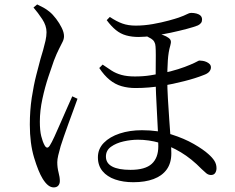

<svg xmlns="http://www.w3.org/2000/svg" viewBox="-20 -786 1040 848"><path d="M568.9 18.8Q523.9 18.8 488.5 6.6Q453.1 -5.5 432.8 -30.2Q412.4 -54.8 412.4 -91.2Q412.4 -128.3 438.5 -155.1Q464.6 -181.8 508.8 -196.4Q553 -210.9 606.9 -210.9Q678.3 -210.9 736.3 -192.6Q794.2 -174.2 836.1 -150Q878 -125.8 900.3 -105.5Q917.8 -90.2 927 -75.6Q936.2 -61 936.2 -43.2Q936.2 -30.7 930.3 -21.9Q924.4 -13.1 912 -13.1Q900.7 -13.1 891.2 -20.7Q881.8 -28.4 870.9 -39Q826 -85.1 778.8 -113.4Q731.6 -141.7 684.3 -155.3Q636.9 -168.9 589.3 -168.9Q558.7 -168.9 525.8 -161.5Q493 -154.1 470.4 -137.9Q447.8 -121.8 447.8 -94.5Q447.8 -65.2 475.5 -50.5Q503.2 -35.8 556.5 -35.8Q621.3 -35.8 650.3 -62.4Q679.2 -88.9 679.2 -139.9Q679.2 -165.1 677.6 -203.7Q675.9 -242.2 673.4 -285.5Q670.9 -328.8 669.2 -369.8Q667.5 -410.7 667.5 -440.5Q667.5 -466.1 667.8 -492.9Q668.1 -519.8 668.1 -543.1Q668.1 -566.3 667 -580.2Q666 -604.1 647.6 -615.3Q629.3 -626.6 614.5 -630.6L646.4 -644.6Q662.5 -642.1 676.3 -638.4Q690.2 -634.8 702.2 -630.4Q714.3 -626 724.1 -619Q732.8 -612.8 734.4 -605.2Q736 -597.5 732 -584.3Q723.8 -557.1 721.3 -519.1Q718.8 -481.1 718.8 -435.5Q718.8 -396.9 721.6 -349.9Q724.4 -302.9 727.7 -255.6Q731 -208.2 733.9 -169.5Q736.7 -130.8 736.7 -108.8Q736.7 -65.9 716.4 -37.6Q696.1 -9.4 658.4 4.7Q620.8 18.8 568.9 18.8ZM217.3 41.7Q204.4 41.7 192.5 32.3Q180.6 22.9 168.7 3.9Q149.6 -26.9 130.6 -89.7Q111.7 -152.4 111.7 -235.6Q111.7 -297.7 120.2 -354Q128.8 -410.3 140.4 -455.2Q152 -500.2 159 -526.3Q164.2 -543.4 170.3 -564.3Q176.3 -585.2 180.9 -605.9Q185.5 -626.6 185.5 -643.9Q185.5 -672.7 166.6 -701.3Q147.8 -729.9 127.9 -752.8L144.1 -766.4Q158.1 -760 171.9 -752.4Q185.7 -744.8 198.5 -734.3Q213.2 -722.3 227.9 -702.9Q242.6 -683.6 252.6 -663.1Q262.7 -642.6 262.7 -626.3Q262.7 -613.8 256.5 -601.4Q250.4 -589 240.5 -569.6Q230.5 -550.3 218.1 -518.2Q208.5 -491.6 193.6 -446.6Q178.6 -401.7 167.3 -349.5Q156 -297.3 156 -248.8Q156 -209.1 162.1 -184.8Q168.1 -160.4 176.8 -144.5Q182.1 -134.7 188 -134.1Q193.9 -133.5 200.1 -143.5Q207.9 -155.3 220.6 -183Q233.3 -210.7 248 -244.6Q262.7 -278.5 276.7 -310Q290.6 -341.6 299.2 -360.6L322.3 -349.8Q315.1 -329.2 304.4 -300.3Q293.8 -271.3 282.4 -240.3Q271.1 -209.2 262 -182.8Q253 -156.3 248 -140.8Q241.4 -117.8 237.2 -99.9Q233 -82 233 -69.6Q233 -45.7 238.6 -24.4Q244.3 -3.2 244.3 13.5Q244.3 25.8 237.4 33.8Q230.5 41.7 217.3 41.7ZM578.5 -397.2Q545.4 -397.2 516.9 -405.4Q488.4 -413.6 464.4 -433.2Q440.3 -452.7 418.4 -485.6L433.3 -500.7Q453.9 -486.5 472.7 -474.3Q491.5 -462.1 516.2 -455.2Q540.9 -448.3 575.8 -448.3Q613.2 -448.3 644.3 -453.3Q675.4 -458.4 696.4 -462.4Q734.2 -470.2 766.4 -480.4Q798.5 -490.6 820.8 -500.4Q840.9 -508.9 849.3 -513.7Q857.6 -518.6 861.2 -518.6Q867 -518.6 875.8 -517.2Q884.5 -515.8 892.6 -512.1Q900.6 -508.4 906.1 -502.7Q911.6 -497 911.6 -488.2Q911.6 -478.7 904.3 -469.6Q896.9 -460.6 878.2 -454.1Q843.3 -440.1 793.1 -427.4Q742.9 -414.7 698.1 -407Q666.5 -402.2 637.8 -399.7Q609.1 -397.2 578.5 -397.2ZM592.5 -622.7Q561.8 -622.7 537.1 -629.7Q512.3 -636.6 491.9 -653.2Q471.5 -669.8 451.3 -697L465.1 -711.1Q495.2 -691 520.7 -682Q546.3 -672.9 579.6 -672.9Q616.4 -672.9 655.1 -679.7Q693.8 -686.6 724.8 -695.1Q755.9 -703.6 769 -708.2Q794.1 -717.2 805.2 -723.1Q816.4 -729.1 824 -729.1Q836.9 -729.1 847.8 -726.2Q858.7 -723.4 865.6 -717Q872.4 -710.6 872.4 -699.7Q872.6 -690.9 867.8 -684.6Q863.1 -678.3 854.3 -673.9Q838.1 -667.2 805.8 -658.6Q773.6 -650 734.5 -641.6Q695.4 -633.3 657.6 -628Q619.8 -622.7 592.5 -622.7Z"/></svg>

Font: Noto Serif KR ExtraLight
Style: Regular
Weight: 200
Designer: Ryoko NISHIZUKA 西塚涼子 (kana & ideographs); Frank Grießhammer (Latin, Greek & Cyrillic); Wenlong ZHANG 张文龙 (bopomofo); San
Foundry: Adobe
Version: Version 2.002-H1;hotconv 1.1.0;makeotfexe 2.6.0